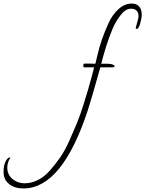

<svg xmlns="http://www.w3.org/2000/svg" viewBox="-432 -661 818 1081"><path d="M212 -292Q213 -291 213 -288Q213 -282 198 -282H133Q76 -80 63 -42Q-82 400 -300 400Q-349 400 -380.5 375.5Q-412 351 -412 306Q-412 269 -399 245Q-388 225 -375 225L-374 226V227Q-391 254 -391 282Q-391 323 -361.5 347Q-332 371 -294 371Q-256 371 -219.5 353Q-183 335 -151.5 299.5Q-120 264 -93 225Q-66 186 -41.5 131Q-17 76 1 32.5Q19 -11 37 -69Q55 -127 64.5 -158.5Q74 -190 85.5 -234Q97 -278 98 -282H42Q37 -282 37 -290Q37 -303 43 -303H75Q93 -303 105 -302Q106 -304 116 -348Q126 -392 141 -436Q156 -480 178.5 -529.5Q201 -579 235.5 -610Q270 -641 310 -641Q336 -641 351 -625Q366 -609 366 -579Q366 -560 357.5 -529Q349 -498 337 -498Q332 -498 332 -504Q332 -507 340 -533.5Q348 -560 348 -568Q348 -612 305 -612Q290 -612 275.5 -603Q261 -594 248 -577Q235 -560 223 -541Q211 -522 200.5 -495.5Q190 -469 182 -448Q174 -427 165.5 -399.5Q157 -372 153 -357.5Q149 -343 143.5 -323Q138 -303 138 -302Q146 -302 156 -302Q159 -302 164.5 -302Q170 -302 173 -302Q201 -302 212 -292Z"/></svg>

Font: Bilbo Swash Caps
Style: Regular
Weight: 400
Designer: Robert E. Leuschke
Foundry: Robert E. Leuschke
Version: Version 1.002